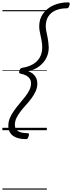

<svg xmlns="http://www.w3.org/2000/svg" viewBox="-20 -1095 606 1615"><path d="M553 -1075Q565 -1075 566 -1067Q567 -1059 564 -1050Q560 -1036 555 -1030.5Q550 -1025 540 -1025Q488 -1025 448.5 -1008Q409 -991 387 -957.5Q365 -924 365 -875Q365 -859 367.5 -843.5Q370 -828 373.5 -812Q377 -796 380.5 -778.5Q384 -761 386.5 -740.5Q389 -720 390 -696Q390 -649 370 -608.5Q350 -568 311.5 -538.5Q273 -509 218 -495Q243 -487 260 -471.5Q277 -456 285.5 -436Q294 -416 294 -393Q294 -359 280.5 -328.5Q267 -298 245.5 -269Q224 -240 199.5 -213Q175 -186 153.5 -158.5Q132 -131 118.5 -103Q105 -75 105 -44Q105 -8 132.5 8.5Q160 25 210 25Q222 25 223.5 32.5Q225 40 221 50Q217 64 212.5 69.5Q208 75 197 75Q152 75 118.5 62.5Q85 50 67.5 25Q50 0 50 -37Q50 -72 63.5 -103.5Q77 -135 99 -165.5Q121 -196 145.5 -225Q170 -254 192 -282Q214 -310 227.5 -338Q241 -366 241 -394Q241 -415 231 -431.5Q221 -448 201.5 -459Q182 -470 154 -475Q145 -477 142 -482Q139 -487 143 -500Q148 -514 153 -518.5Q158 -523 168 -525Q221 -533 258.5 -555.5Q296 -578 315.5 -613.5Q335 -649 335 -695Q335 -718 332.5 -736.5Q330 -755 326.5 -771.5Q323 -788 319.5 -804Q316 -820 313 -837Q310 -854 310 -875Q310 -935 342 -980Q374 -1025 429 -1050Q484 -1075 553 -1075ZM0 490H374V500H0ZM0 -20H374V0H0ZM0 -505H374V-500H0ZM0 -1010H374V-1000H0Z"/></svg>

Font: Playwrite BE VLG Guides
Style: Regular
Weight: 400
Designer: Veronika Burian, José Scaglione
Foundry: TypeTogether
Version: Version 1.003